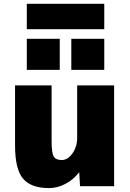

<svg xmlns="http://www.w3.org/2000/svg" viewBox="-20 -960 671 990"><path d="M57.6 -210V-519.5H246.1V-230.5Q246.1 -171.9 256.8 -153.3Q267.6 -134.8 298.3 -134.8Q329.1 -134.8 353.5 -168.9Q377.9 -203.1 377.9 -250V-519.5H568.4V0H392.6L388.7 -70.3H386.7Q358.4 -33.2 316.9 -11.7Q275.4 9.8 233.4 9.8Q139.6 9.8 98.6 -39.1Q57.6 -87.9 57.6 -210ZM118.2 -599.6V-759.8H288.1V-599.6ZM118.2 -809.6V-940.4H517.6V-809.6ZM347.7 -599.6V-759.8H517.6V-599.6Z"/></svg>

Font: GenEi M Gothic v2 Black
Style: Regular
Weight: 900
Version: Version 2.0